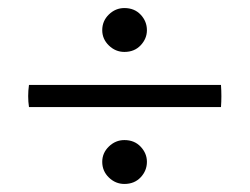

<svg xmlns="http://www.w3.org/2000/svg" viewBox="-20 -477 621 477"><path d="M52 -266H529Q531 -238 529 -211H52Q48 -238 52 -266ZM234 -75Q234 -97 250.5 -113Q267 -129 289 -129Q314 -129 329.5 -112.5Q345 -96 345 -75Q345 -53 329.5 -36.5Q314 -20 289 -20Q267 -20 250.5 -36Q234 -52 234 -75ZM234 -402Q234 -425 250.5 -441Q267 -457 289 -457Q314 -457 329.5 -440.5Q345 -424 345 -402Q345 -381 329.5 -364.5Q314 -348 289 -348Q267 -348 250.5 -364Q234 -380 234 -402Z"/></svg>

Font: Tiro Bangla
Style: Italic
Weight: 400
Italic angle: -11°
Designer: Bangla: John Hudson & Fiona Ross, assisted by Neelakash Kshetrimayum. Latin: John Hudson with Paul Hanslow, assisted by 
Foundry: Tiro Typeworks Ltd.
Version: Version 1.60